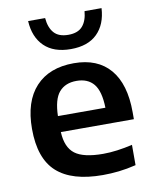

<svg xmlns="http://www.w3.org/2000/svg" viewBox="-89 -863 756 940"><g transform="rotate(-10 289.0 -393.0)"><path d="M346 10Q193 10 118 -57.5Q43 -125 43 -272.5Q43 -408.5 110.2 -481.2Q177.5 -554 300 -554Q418 -554 480.2 -480.8Q542.5 -407.5 542.5 -268V-233H179.5Q183 -156.5 225.5 -124.2Q268 -92 365.5 -92Q399 -92 436.2 -97Q473.5 -102 511.5 -111V-10Q466.5 1 426 5.5Q385.5 10 346 10ZM298 -466.5Q242 -466.5 211.5 -431Q181 -395.5 179 -312.5H415Q413 -395 383.5 -430.8Q354 -466.5 298 -466.5ZM299 -624.5Q214 -624.5 167.2 -670Q120.5 -715.5 116 -796H200.5Q204.5 -748 227.8 -721.8Q251 -695.5 299 -695.5Q346.5 -695.5 369.5 -721.8Q392.5 -748 396.5 -796H481Q476.5 -715.5 430.2 -670Q384 -624.5 299 -624.5Z"/></g></svg>

Font: Encode Sans SemiExpanded SemiExpanded SemiBold
Style: Regular
Weight: 600
Width: 6
Designer: Multiple Designers
Foundry: Impallari Type
Version: Version 3.000; ttfautohint (v1.8.3) -l 8 -r 50 -G 200 -x 14 